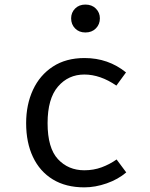

<svg xmlns="http://www.w3.org/2000/svg" viewBox="-20 -804 655 836"><path d="M347.2 -62.6Q387.7 -62.6 422.8 -75.6Q457.9 -88.7 487.7 -109.7L529.7 -53.3Q494.4 -23.1 444.6 -5.6Q394.9 11.8 347.2 11.8Q266.7 11.8 210 -22.8Q153.3 -57.4 123.6 -120.3Q93.8 -183.1 93.8 -267.7Q93.8 -348.7 123.6 -412.8Q153.3 -476.9 210.3 -514.1Q267.2 -551.3 348.2 -551.3Q451.3 -551.3 528.7 -488.7L486.7 -431.3Q416.4 -479.5 347.2 -479.5Q277.4 -479.5 232.3 -426.9Q187.2 -374.4 187.2 -267.7Q187.2 -159.5 232.3 -111Q277.4 -62.6 347.2 -62.6ZM351.8 -784.1Q380 -784.1 397.4 -766.7Q414.9 -749.2 414.9 -724.1Q414.9 -697.9 397.4 -680.3Q380 -662.6 351.8 -662.6Q324.1 -662.6 306.9 -680.3Q289.7 -697.9 289.7 -724.1Q289.7 -749.2 306.9 -766.7Q324.1 -784.1 351.8 -784.1Z"/></svg>

Font: FiraCode Nerd Font Mono
Style: Regular
Weight: 400
Monospace: yes
Designer: Carrois Corporate, Edenspiekermann AG, Nikita Prokopov
Foundry: Carrois Corporate, Edenspiekermann AG, Nikita Prokopov
Version: Version 6.002;Nerd Fonts 3.4.0